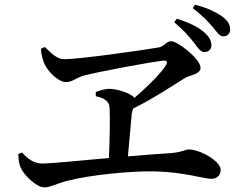

<svg xmlns="http://www.w3.org/2000/svg" viewBox="-20 -834 1040 830"><path d="M819 -649C837 -625 847 -609 864 -609C880 -609 894 -620 894 -638C894 -658 884 -676 861 -696C835 -718 794 -738 744 -753L733 -738C776 -702 799 -674 819 -649ZM899 -718C919 -694 928 -677 946 -677C966 -677 975 -692 975 -707C975 -729 962 -748 936 -766C909 -784 875 -800 823 -814L813 -799C856 -766 878 -742 899 -718ZM59 -168C60 -138 63 -122 71 -106C83 -79 136 -24 172 -24C198 -24 226 -41 270 -52C362 -77 549 -96 653 -93C776 -90 861 -61 894 -61C919 -61 934 -77 934 -100C934 -138 844 -188 796 -188C781 -188 768 -176 717 -172C667 -169 601 -164 533 -158L549 -337C550 -349 553 -358 556 -365C654 -414 734 -469 780 -497C796 -508 847 -512 847 -541C847 -579 748 -656 720 -656C700 -656 691 -634 666 -629C605 -618 324 -578 258 -578C226 -578 200 -605 174 -631L157 -623C158 -597 165 -575 172 -558C187 -525 232 -479 266 -479C290 -479 308 -496 338 -506C403 -524 637 -567 687 -572C701 -573 705 -567 699 -555C682 -524 624 -465 561 -411C544 -433 483 -450 453 -450C434 -450 411 -443 394 -436V-418C427 -411 453 -399 454 -365C456 -317 454 -225 451 -151C320 -139 196 -127 164 -127C127 -127 100 -147 75 -175Z"/></svg>

Font: Noto Serif JP SemiBold
Style: Regular
Weight: 600
Designer: Ryoko NISHIZUKA 西塚涼子 (kana & ideographs); Frank Grießhammer (Latin, Greek & Cyrillic); Wenlong ZHANG 张文龙 (bopomofo); San
Foundry: Adobe
Version: Version 2.001;hotconv 1.1.0;makeotfexe 2.6.0